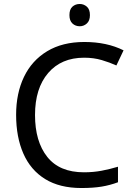

<svg xmlns="http://www.w3.org/2000/svg" viewBox="-20 -935 672 965"><path d="M403 -645Q288 -645 222 -568Q156 -491 156 -357Q156 -224 217.5 -146.5Q279 -69 402 -69Q449 -69 491 -77Q533 -85 573 -97V-19Q533 -4 490.5 3Q448 10 389 10Q280 10 207 -35Q134 -80 97.5 -163Q61 -246 61 -358Q61 -466 100.5 -548.5Q140 -631 217 -677.5Q294 -724 404 -724Q517 -724 601 -682L565 -606Q532 -621 491.5 -633Q451 -645 403 -645ZM381 -915Q401 -915 416.5 -901.5Q432 -888 432 -859Q432 -831 416.5 -817Q401 -803 381 -803Q359 -803 344 -817Q329 -831 329 -859Q329 -888 344 -901.5Q359 -915 381 -915Z"/></svg>

Font: Noto Sans Sharada
Style: Regular
Weight: 400
Designer: Monotype Design Team
Foundry: Monotype Imaging Inc.
Version: Version 2.006; ttfautohint (v1.8.4.7-5d5b)